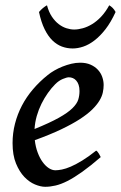

<svg xmlns="http://www.w3.org/2000/svg" viewBox="-20 -698 464 738"><path d="M378.4 -371.1Q378.4 -357.4 375.2 -342.5Q372.1 -327.6 362.3 -311.3Q352.5 -294.9 334.5 -277.1Q316.4 -259.3 287.1 -240.2Q257.8 -221.2 215.3 -200.9Q172.9 -180.7 113.8 -159.2Q116.7 -133.3 124.8 -111.8Q132.8 -90.3 143.8 -75.2Q154.8 -60.1 167.5 -51.8Q180.2 -43.5 192.9 -43.5Q203.1 -43.5 218 -46.4Q232.9 -49.3 252.2 -57.6Q271.5 -65.9 295.9 -80.8Q320.3 -95.7 349.6 -119.1Q352.5 -117.7 355.2 -114.3Q357.9 -110.8 360.4 -106.9Q362.8 -103 364.3 -99.6L367.2 -94.2Q327.1 -59.6 295.9 -37.4Q264.6 -15.1 239.5 -2.4Q214.4 10.3 193.6 15.1Q172.9 20 153.8 20Q136.2 20 114.5 11Q92.8 2 73.7 -17.8Q54.7 -37.6 41.5 -69.6Q28.3 -101.6 28.3 -147.9Q28.3 -186 37.6 -222.4Q46.9 -258.8 64.2 -292Q81.5 -325.2 106.7 -354.7Q131.8 -384.3 163.6 -409.7Q174.3 -418.5 189 -427Q203.6 -435.5 220.2 -442.1Q236.8 -448.7 254.2 -452.9Q271.5 -457 288.1 -457Q311 -457 328.1 -449.5Q345.2 -441.9 356.4 -429.7Q367.7 -417.5 373 -402.1Q378.4 -386.7 378.4 -371.1ZM192.4 -374.5Q177.7 -359.9 164.1 -340.6Q150.4 -321.3 139.4 -299.1Q128.4 -276.9 121.3 -252.2Q114.3 -227.5 112.8 -202.1Q171.9 -226.1 206.3 -245.4Q240.7 -264.6 258.3 -282Q275.9 -299.3 280.8 -315.2Q285.6 -331.1 285.6 -348.1Q285.6 -361.8 282.2 -371.8Q278.8 -381.8 272.9 -388.4Q267.1 -395 259.8 -397.9Q252.4 -400.9 244.6 -400.9Q236.8 -400.9 221.4 -394.5Q206.1 -388.2 192.4 -374.5ZM424.3 -651.9Q406.2 -612.3 385.5 -585.7Q364.7 -559.1 343 -542.5Q321.3 -525.9 300 -518.8Q278.8 -511.7 259.3 -511.7Q237.8 -511.7 218 -519Q198.2 -526.4 181.4 -542.7Q164.6 -559.1 151.4 -585.9Q138.2 -612.8 129.9 -651.9Q136.7 -660.2 145 -667Q153.3 -673.8 160.6 -677.7Q167.5 -651.9 179.4 -634Q191.4 -616.2 205.8 -605.2Q220.2 -594.2 235.6 -589.4Q251 -584.5 265.1 -584.5Q280.3 -584.5 298.1 -589.4Q315.9 -594.2 334 -605.2Q352.1 -616.2 368.9 -634Q385.7 -651.9 399.9 -677.7Q406.7 -673.8 413.1 -667.5Q419.4 -661.1 424.3 -651.9Z"/></svg>

Font: Gentium Book Basic
Style: Italic
Weight: 400
Italic angle: -8°
Designer: J. Victor Gaultney and Annie Olsen
Foundry: SIL International
Version: Version 1.102; 2013; Maintenance release